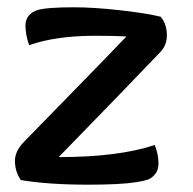

<svg xmlns="http://www.w3.org/2000/svg" viewBox="-20 -501 529 527"><path d="M438 -403.8Q438 -376 418.9 -356.9Q316.9 -250 141.1 -69.8Q305.2 -69.8 404.8 -103Q415 -77.1 415 -51.8Q415 -34.2 405.5 -22.7Q396 -11.2 384.5 -7.6Q373 -3.9 354 -1Q312 5.9 222.2 5.9Q111.8 5.9 37.1 -6.8Q21 -30.8 21 -59.1Q21 -85.9 44.9 -110.8Q77.1 -144 176 -245.1Q274.9 -346.2 327.1 -400.9Q298.8 -402.8 241.2 -402.8Q132.8 -402.8 60.1 -377Q49.8 -404.8 49.8 -433.1Q51.8 -462.9 82 -473.1Q106.9 -481 183.1 -481Q236.8 -481 309.3 -472.9Q381.8 -464.8 420.9 -455.1Q438 -435.1 438 -403.8Z"/></svg>

Font: Sukar
Style: Bold
Weight: 700
Designer: Dario Muhafara - Ghiath Alsory
Foundry: Dario Muhafara - Ghiath Alsory
Version: Version 1.00 March 27, 2016, initial release